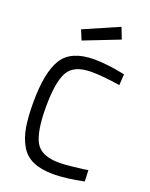

<svg xmlns="http://www.w3.org/2000/svg" viewBox="-172 -1028 878 1127"><g transform="rotate(20 267.0 -465.0)"><path d="M491 -83 494 -13Q383 10 304 10Q228 10 177.5 -12.5Q127 -35 99.5 -83Q72 -131 61.5 -193Q51 -255 51 -346Q51 -534 104.5 -620Q158 -706 304 -706Q344 -706 392 -700Q440 -694 468 -688L495 -683L491 -614Q382 -631 312 -631Q202 -631 166 -566Q130 -501 130 -346Q130 -193 166 -129Q202 -65 314 -65Q342 -65 386 -69.5Q430 -74 460 -78ZM168 -845 386 -940 413 -870 193 -784Z"/></g></svg>

Font: TitilliumText22L Rg
Style: Regular
Weight: 400
Designer: Campivisivi
Foundry: Campivisivi
Version: 1.000